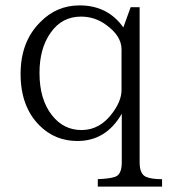

<svg xmlns="http://www.w3.org/2000/svg" viewBox="-20 -527 638 719"><path d="M586.9 171.9H346.2V144Q390.1 142.1 409.2 135.7Q436 128.4 436 81.1V-101.1Q377.4 1 270 1Q186 1 127.9 -57.1Q57.1 -127.9 57.1 -250Q57.1 -371.1 130.4 -443.8Q191.4 -506.8 278.3 -506.8Q383.3 -506.8 441.9 -424.3L469.2 -500H502.9V81.1Q502.9 124 525.9 134.8Q545.4 144 586.9 144ZM435.1 -189.9V-342.3Q435.1 -392.6 377 -434.1Q335.4 -464.8 283.2 -464.8Q211.9 -464.8 169.9 -404.8Q127.9 -346.2 127.9 -253.9Q127.9 -154.3 174.8 -95.2Q218.3 -40 285.2 -40Q355 -40 401.9 -105Q435.1 -149.9 435.1 -189.9Z"/></svg>

Font: I.Ming
Style: Regular
Weight: 400
Designer: Ichiten Fonts Project
Version: Version 5.10 Mar 24, 2018